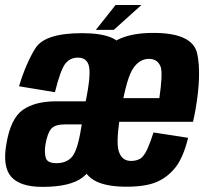

<svg xmlns="http://www.w3.org/2000/svg" viewBox="-29 -733 813 758"><path d="M410 -96.6 458.9 -374.1Q475.9 -468.6 458.2 -535.3Q440.4 -602.1 294.4 -602.1Q147.6 -602.1 110.4 -542Q73.2 -482 46.1 -392.4L187.9 -369Q209.6 -456.5 228.4 -481Q247.2 -505.5 278.4 -505.5Q310.3 -505.5 320.1 -478.8Q329.9 -452.1 318.4 -382.4L271.7 -115.5L294.1 -107.4ZM138.6 4.8Q249.4 4.8 298.2 -33.4Q347.1 -71.6 364.8 -156.3L287.7 -206.5Q273.8 -130.9 251.7 -109.9Q229.7 -88.8 193.8 -88.8Q158.2 -88.8 151.9 -109.4Q145.5 -129.9 150.4 -162.4Q158.3 -207.6 173.3 -224.7Q188.3 -241.9 227.9 -241.9Q258.8 -241.9 299.6 -241.9L315.7 -333Q244.6 -333 191.5 -333Q109.9 -333 61.5 -299.4Q13.1 -265.8 -3.8 -164.9Q-19.8 -74.1 15.7 -34.6Q51.3 4.8 138.6 4.8ZM470.2 4.1 488.3 -97.6Q451.6 -97.6 439.8 -136.3Q427.3 -174.2 449.4 -299.8Q471.7 -428.5 497.8 -464.8Q522.9 -500.6 558.7 -500.6Q594.9 -500.6 606.3 -466.3Q613.3 -435.6 600.1 -345.5H444L427.8 -252.1H733Q738.3 -274.9 742.8 -300Q767.2 -439.9 749.5 -521.7Q731.3 -603.1 576.8 -603.1Q424 -603.1 376 -521.1Q327.7 -439.9 302.9 -300.5Q280.2 -166.3 298.1 -80.4Q316.7 4.1 470.2 4.1ZM488.3 -97.6 470.2 4.1Q547 4.1 590.7 -15.1Q634.4 -34.2 665.8 -74.7Q695.7 -114.9 713.6 -188.9L577 -210.1Q565.7 -173.6 553.1 -145.3Q540.4 -117.7 526 -107.3Q510 -97.6 488.3 -97.6ZM349.4 -615H420.2L529.3 -713.2H427.3Z"/></svg>

Font: Anybody Thin Condensed
Style: Italic
Weight: 100
Width: 3
Italic angle: -10°
Version: Version 1.113;gftools[0.9.25]